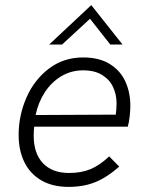

<svg xmlns="http://www.w3.org/2000/svg" viewBox="-20 -725 580 752"><path d="M53 -196.5Q53 -272.5 83.5 -342.5Q114 -412.5 171.5 -456.2Q229 -500 305.5 -500Q369 -500 410.5 -474Q452 -448 471.2 -405.2Q490.5 -362.5 490.5 -311Q490.5 -291.5 487.8 -268Q485 -244.5 480.5 -229H114Q112 -212.5 112 -193.5Q112 -124 148.2 -85.8Q184.5 -47.5 250.5 -47.5Q298.5 -47.5 334.5 -62.5Q370.5 -77.5 407.5 -112.5L447 -72.5Q399 -30 353 -11.5Q307 7 248.5 7Q185.5 7 141.5 -18.8Q97.5 -44.5 75.2 -90.5Q53 -136.5 53 -196.5ZM433.5 -276Q436.5 -298.5 436.5 -321Q436.5 -354.5 423 -383.8Q409.5 -413 380.2 -431.2Q351 -449.5 305.5 -449.5Q259 -449.5 220.2 -426.5Q181.5 -403.5 155.5 -363.5Q129.5 -323.5 119.5 -274.5ZM337.5 -705 460 -550.5H412L332.5 -651.5L223 -550.5H172.5Z"/></svg>

Font: HK Grotesk Light
Style: Italic
Weight: 300
Italic angle: -16°
Designer: Alfredo Marco Pradil
Foundry: Hanken Design Co.
Version: Version 3.001